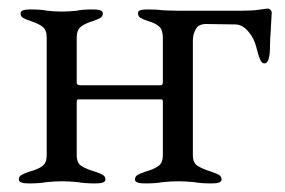

<svg xmlns="http://www.w3.org/2000/svg" viewBox="-20 -425 664 448"><path d="M24 -6Q24 -13 29.5 -16.5Q35 -20 47 -24Q69 -30 79 -37.5Q89 -45 89 -63V-337Q89 -355 79.5 -362.5Q70 -370 51 -376Q39 -380 33.5 -383.5Q28 -387 28 -394Q28 -403 51 -403Q77 -403 90 -400Q108 -398 125 -398Q141 -398 159 -400Q172 -403 197 -403Q220 -403 220 -394Q220 -387 214.5 -383.5Q209 -380 197 -376Q178 -370 168.5 -362.5Q159 -355 159 -337V-232Q159 -226 169 -226H355Q360 -226 360 -234V-337Q360 -355 351.5 -363Q343 -371 325 -376Q313 -380 307.5 -383.5Q302 -387 302 -394Q302 -400 308.5 -401.5Q315 -403 325 -403Q344 -403 362 -401Q366 -401 373.5 -400.5Q381 -400 394 -400H544Q570 -400 585.5 -402.5Q601 -405 606 -405Q608 -405 611 -402Q614 -399 614 -395L612 -359Q610 -329 610 -318Q610 -277 597 -277Q591 -277 587 -286Q583 -295 578 -315Q573 -336 559 -352Q545 -368 529 -368L461 -369Q443 -369 436.5 -356.5Q430 -344 430 -331V-63Q430 -45 441 -38Q452 -31 474 -24Q486 -20 491.5 -16.5Q497 -13 497 -6Q497 3 474 3Q448 3 433 0Q413 -2 396 -2Q379 -2 359 0Q344 3 318 3Q295 3 295 -6Q295 -13 300.5 -16.5Q306 -20 318 -24Q339 -30 349.5 -37.5Q360 -45 360 -63V-188Q360 -191 359 -192Q358 -193 356 -193H162Q160 -193 159.5 -191Q159 -189 159 -186V-63Q159 -45 169.5 -38Q180 -31 203 -24Q215 -20 220.5 -16.5Q226 -13 226 -6Q226 3 203 3Q177 3 162 0Q142 -2 125 -2Q108 -2 88 0Q73 3 47 3Q24 3 24 -6Z"/></svg>

Font: EB Garamond
Style: Regular
Weight: 400
Designer: Georg Duffner and Octavio Pardo
Foundry: Georg Duffner
Version: Version 1.000; ttfautohint (v1.6)